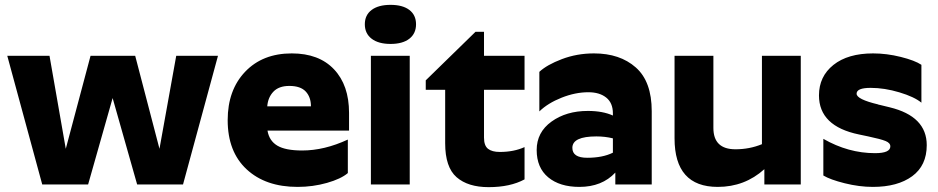

<svg xmlns="http://www.w3.org/2000/svg" viewBox="-20 -760 3863 791"><path d="M154 0 10 -530H184L251 -147L353 -530H537L637 -147L706 -530H878L734 0H545L444 -356L343 0Z M1413 -47Q1385 -23 1327 -6.5Q1269 10 1206 10Q1074 10 996 -62.5Q918 -135 918 -265Q918 -389 990 -464.5Q1062 -540 1182 -540Q1294 -540 1356 -474.5Q1418 -409 1418 -295V-222H1082Q1089 -180 1122.5 -160Q1156 -140 1225 -140Q1316 -140 1413 -185ZM1172 -406Q1129 -406 1106.5 -382.5Q1084 -359 1081 -322H1261Q1261 -360 1239.5 -383Q1218 -406 1172 -406Z M1508 -530H1668V0H1508ZM1666.5 -600.5Q1639 -579 1589 -579Q1539 -579 1511 -600.5Q1483 -622 1483 -660Q1483 -698 1511 -719Q1539 -740 1589 -740Q1639 -740 1666.5 -719Q1694 -698 1694 -660Q1694 -622 1666.5 -600.5Z M2141 -21Q2082 11 1993 11Q1908 11 1861 -30Q1814 -71 1814 -170V-390H1734V-429L1939 -629H1974V-530H2141V-390H1974V-193Q1974 -160 1990.5 -147Q2007 -134 2039 -134Q2097 -134 2141 -154Z M2399 -110Q2463 -110 2505 -131V-190Q2473 -198 2437 -198Q2338 -198 2338 -151Q2338 -110 2399 -110ZM2505 -293Q2505 -336 2477.5 -358Q2450 -380 2404 -380Q2350 -380 2293.5 -357.5Q2237 -335 2202 -301V-464Q2233 -493 2295 -516.5Q2357 -540 2427 -540Q2534 -540 2599.5 -482Q2665 -424 2665 -302V0H2515V-49Q2460 10 2367 10Q2286 10 2238.5 -29.5Q2191 -69 2191 -142Q2191 -215 2252 -259Q2313 -303 2402 -303Q2463 -303 2505 -284Z M3279 0H3129V-63Q3048 10 2937 10Q2759 10 2759 -190V-530H2919V-233Q2919 -145 3010 -145Q3068 -145 3119 -166V-530H3279Z M3645 -318Q3798 -281 3798 -162Q3798 -78 3738 -34Q3678 10 3576 10Q3520 10 3460 -5Q3400 -20 3372 -37V-188Q3475 -129 3585 -129Q3648 -129 3648 -157Q3648 -171 3628.5 -179Q3609 -187 3557 -198L3519 -206Q3354 -240 3354 -367Q3354 -445 3413.5 -492.5Q3473 -540 3577 -540Q3633 -540 3691 -525.5Q3749 -511 3776 -493V-337Q3747 -361 3685.5 -379.5Q3624 -398 3567 -398Q3509 -398 3509 -374Q3509 -351 3597 -330Q3599 -329 3600.5 -328.5Q3602 -328 3604 -328Z"/></svg>

Font: Roundo
Style: Bold
Weight: 700
Designer: Namrata Goyal (Gurmukhi), Shiva Nallaperumal (Latin)
Foundry: Indian Type Foundry
Version: Version 1.000;PS 1.0;hotconv 1.0.88;makeotf.lib2.5.647800